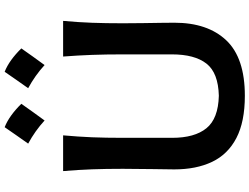

<svg xmlns="http://www.w3.org/2000/svg" viewBox="-144 -920 1077 829"><g transform="rotate(-90 394.5 -505.5)"><path d="M395.5 13.2Q283.2 13.2 212.9 -23.4Q142.6 -60.1 110.1 -128.4Q77.6 -196.8 77.6 -291.5Q77.6 -323.7 78.9 -386Q80.1 -448.2 80.1 -513.7Q80.1 -587.4 77.9 -647.2Q75.7 -707 70.3 -771.5H224.6Q218.8 -707 216.3 -647.2Q213.9 -587.4 213.9 -513.7V-300.8Q213.9 -203.6 255.4 -152.6Q296.9 -101.6 395.5 -99.1Q494.6 -101.6 534.4 -152.6Q574.2 -203.6 574.2 -301.8V-513.7Q574.2 -587.4 572 -647.2Q569.8 -707 564.9 -771.5H718.8Q712.9 -707 710.7 -647.2Q708.5 -587.4 708.5 -513.7Q708.5 -470.2 709.2 -426.8Q710 -383.3 710.4 -347.7Q710.9 -312 710.9 -291Q710.9 -147.5 635 -67.1Q559.1 13.2 395.5 13.2ZM499.1 -1023.9Q524.8 -1013.7 550.1 -995.4Q575.3 -977.1 600 -951.9Q582.9 -927.2 564.9 -902.2Q546.9 -877.2 528.1 -851.5Q483 -892.8 428.2 -922.4Q446.4 -948.1 463.9 -973.1Q481.3 -998.1 499.1 -1023.9ZM259.8 -1023.9Q285.6 -1013.7 310.8 -995.4Q336.1 -977.1 360.8 -951.9Q343.6 -927.2 325.6 -902.2Q307.6 -877.2 288.8 -851.5Q243.7 -892.8 188.9 -922.4Q207.2 -948.1 224.6 -973.1Q242.1 -998.1 259.8 -1023.9Z"/></g></svg>

Font: Pinar DS1 SemiBold
Style: Regular
Weight: 600
Designer: Amin Abedi
Version: Version 3.000